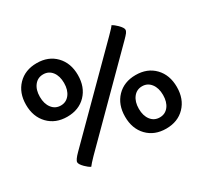

<svg xmlns="http://www.w3.org/2000/svg" viewBox="-129 -781 1018 963"><g transform="rotate(-30 380.0 -300.0)"><path d="M107.9 -72.3Q107.9 -85.4 137.7 -115.2L563.5 -541Q596.7 -574.2 600.6 -582Q614.3 -575.2 629.9 -559.6Q650.4 -539.1 650.4 -527.8Q650.4 -520 643.6 -510.7Q636.7 -501.5 620.1 -484.9L194.3 -58.6Q184.1 -48.3 171.4 -34.2Q158.7 -20 157.7 -17.6Q144 -24.4 127.9 -40.5Q107.9 -60.5 107.9 -72.3ZM180.2 -359.9Q211.4 -359.9 230.7 -384.8Q250 -409.7 250 -450.2Q250 -490.7 231 -515.4Q211.9 -540 180.2 -540Q148.4 -540 129.2 -515.4Q109.9 -490.7 109.9 -450.2Q109.9 -409.7 129.2 -384.8Q148.4 -359.9 180.2 -359.9ZM330.1 -450.2Q330.1 -380.4 288.8 -337.6Q247.6 -294.9 180.2 -294.9Q112.8 -294.9 71.3 -337.9Q29.8 -380.9 29.8 -450.2Q29.8 -519.5 71.3 -562.3Q112.8 -605 180.2 -605Q247.6 -605 288.8 -562.3Q330.1 -519.5 330.1 -450.2ZM580.1 -240.2Q548.3 -240.2 529.1 -215.3Q509.8 -190.4 509.8 -149.9Q509.8 -109.4 529.1 -84.7Q548.3 -60.1 580.1 -60.1Q611.8 -60.1 630.9 -84.7Q649.9 -109.4 649.9 -149.9Q649.9 -190.4 630.6 -215.3Q611.3 -240.2 580.1 -240.2ZM430.2 -149.9Q430.2 -219.7 471.4 -262.5Q512.7 -305.2 580.1 -305.2Q647.5 -305.2 688.7 -262.5Q730 -219.7 730 -149.9Q730 -80.6 688.7 -37.8Q647.5 4.9 580.1 4.9Q512.7 4.9 471.4 -37.8Q430.2 -80.6 430.2 -149.9Z"/></g></svg>

Font: Nikodecs
Style: Medium
Weight: 500
Version: Version 0.29